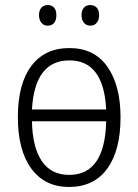

<svg xmlns="http://www.w3.org/2000/svg" viewBox="-20 -733 549 763"><path d="M254 10Q158 10 104.5 -63Q51 -136 51 -267Q51 -400 104.5 -471Q158 -542 256 -542Q355 -542 407 -467.5Q459 -393 459 -267Q459 -135 406 -62.5Q353 10 254 10ZM107 -298H402Q392 -493 256 -493Q118 -493 107 -298ZM402 -251H107Q109 -148 146 -93Q183 -38 255 -38Q397 -38 402 -251ZM170 -713Q186 -713 195 -702.5Q204 -692 204 -673Q204 -653 195 -642Q186 -631 170 -631Q154 -631 144.5 -642.5Q135 -654 135 -673Q135 -692 144.5 -702.5Q154 -713 170 -713ZM339 -713Q355 -713 364.5 -702.5Q374 -692 374 -673Q374 -654 364.5 -642.5Q355 -631 339 -631Q323 -631 313.5 -642.5Q304 -654 304 -673Q304 -692 313.5 -702.5Q323 -713 339 -713Z"/></svg>

Font: Noto Sans UI NarrowLight
Style: Regular
Weight: 300
Width: 4
Designer: Monotype Design Team
Foundry: Monotype Imaging Inc.
Version: Version 1.001